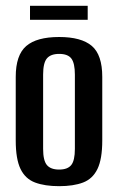

<svg xmlns="http://www.w3.org/2000/svg" viewBox="-20 -631 404 659"><path d="M183 8Q134 8 100.5 -4.5Q67 -17 50.5 -51Q34 -85 34 -149V-367Q34 -442 70 -473Q106 -504 183 -504Q259 -504 295 -473.5Q331 -443 331 -367V-149Q331 -85 314.5 -51Q298 -17 265 -4.5Q232 8 183 8ZM183 -49Q212 -49 224.5 -64.5Q237 -80 237 -120V-375Q237 -414 225 -430Q213 -446 183 -446Q154 -446 141 -430.5Q128 -415 128 -375V-120Q128 -80 141 -64.5Q154 -49 183 -49ZM83 -563V-611H281V-563Z"/></svg>

Font: Alumni Sans SemiBold
Style: Regular
Weight: 600
Designer: Robert E. Leuschke
Foundry: Robert E. Leuschke
Version: Version 1.018